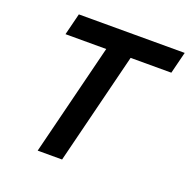

<svg xmlns="http://www.w3.org/2000/svg" viewBox="-121 -793 903 912"><g transform="rotate(20 330.5 -337.5)"><path d="M286.7 0H163.3L304.2 -565H98.3L125.8 -675H660.8L633.3 -565H427.5Z"/></g></svg>

Font: Funnel Sans SemiBold
Style: Italic
Weight: 600
Italic angle: -14.036°
Designer: NORD ID, Kristian Moeller
Foundry: Dicotype
Version: Version 1.000